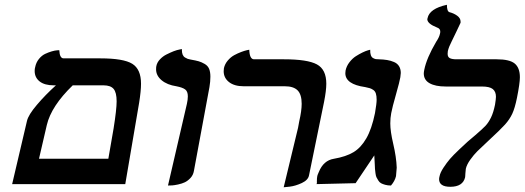

<svg xmlns="http://www.w3.org/2000/svg" viewBox="-20 -770 2194 803"><path d="M413.1 -413.1H284.2Q194.3 -326.2 175.8 -247.1L143.1 -106H433.1Q436.5 -127 444.1 -169.4Q451.7 -211.9 455.1 -232.9Q467.8 -312.5 467.8 -346.2Q467.8 -383.3 455.1 -398.2Q442.4 -413.1 413.1 -413.1ZM30.8 0 92.8 -264.2Q98.6 -289.6 134.3 -331.5Q169.9 -373.5 213.9 -413.1H205.1Q166.5 -413.1 145.8 -429.4Q125 -445.8 125 -473.1Q125 -482.9 127 -488.8Q130.9 -508.8 142.8 -523.4Q154.8 -538.1 168.9 -544.7Q183.1 -551.3 196.5 -555.2Q210 -559.1 218.8 -559.6L228 -560.1Q229.5 -525.9 246.1 -525.9H399.9Q496.6 -525.9 533.2 -503.2Q569.8 -480.5 569.8 -419.9Q569.8 -390.1 562 -340.8L503.9 0Z M682.6 5.9 761.7 -335.9Q765.6 -353.5 765.6 -367.2Q765.6 -387.7 754.4 -396Q743.2 -404.3 717.8 -409.2Q679.2 -415 656 -434.3Q632.8 -453.6 632.8 -480Q632.8 -489.3 633.8 -493.2Q636.7 -508.8 648.9 -521.7Q661.1 -534.7 676.3 -542.2Q691.4 -549.8 706.1 -555.7Q720.2 -561 731 -563L740.7 -564.9V-561Q740.7 -549.3 743.9 -541.5Q747.1 -533.7 753.9 -529.5Q760.7 -525.4 764.9 -523.9Q769 -522.5 776.9 -521Q799.3 -517.1 811 -513.7Q822.8 -510.3 835.9 -502.7Q849.1 -495.1 854.5 -482.2Q859.9 -469.2 859.9 -449.2Q859.9 -428.7 856 -405.8L791 -55.2Q788.1 -38.1 776.9 -25.9Q765.6 -13.7 753.4 -7.8Q741.2 -2 724.9 1.5Q708.5 4.9 700.2 5.4Q691.9 5.9 682.6 5.9Z M1166.5 13.2 1226.6 -235.8Q1230 -252 1231.4 -262.2Q1241.7 -306.6 1241.7 -335.9Q1241.7 -375 1224.6 -392.1Q1207.5 -409.2 1171.4 -409.2H999.5Q960 -409.2 937.7 -426.8Q915.5 -444.3 915.5 -472.2Q915.5 -480 916.5 -484.9Q920.4 -502.4 932.6 -516.8Q944.8 -531.2 959.7 -539.3Q974.6 -547.4 989 -552.7Q1003.4 -558.1 1012.7 -560.1L1022.5 -562Q1023.9 -522 1042.5 -522H1167.5Q1266.1 -522 1305.4 -500.7Q1344.7 -479.5 1344.7 -419.9Q1344.7 -391.6 1335.4 -344.2L1272.5 -37.1Q1269 -17.1 1242.4 -4.6Q1215.8 7.8 1191.4 10.7Z M1616.2 -296.9Q1612.3 -276.9 1612.3 -253.9Q1612.3 -220.7 1624.5 -168.9Q1637.7 -112.8 1639.2 -68.8Q1636.2 -33.7 1636.2 -33.2Q1631.3 -12.7 1615.2 5.9Q1601.6 5.9 1591.1 2.9Q1580.6 0 1573.7 -3.7Q1566.9 -7.3 1562 -15.4Q1557.1 -23.4 1554.4 -28.8Q1551.8 -34.2 1550.3 -45.9Q1548.8 -57.6 1548.3 -63.5Q1547.9 -69.3 1547.4 -83Q1546.9 -89.4 1546.4 -101.8Q1545.9 -114.3 1545.4 -120.1L1467.3 -3.9L1304.2 0Q1306.2 -6.8 1305.2 -9.8Q1305.2 -26.4 1307.1 -34.2Q1307.6 -37.6 1313.5 -50.8Q1333 -99.1 1376.5 -106Q1426.8 -114.7 1458 -133.3Q1489.3 -151.9 1512 -191.2Q1534.7 -230.5 1548.3 -296.9Q1555.2 -336.9 1555.2 -353Q1555.2 -368.7 1552 -378.7Q1548.8 -388.7 1541.3 -393.8Q1533.7 -398.9 1526.9 -401.1Q1520 -403.3 1507.3 -405.8Q1424.3 -417.5 1424.3 -463.9Q1424.3 -465.3 1424.8 -469.2Q1425.3 -473.1 1425.3 -475.1Q1429.2 -493.7 1441.4 -509.5Q1453.6 -525.4 1468 -534.7Q1482.4 -543.9 1496.1 -550.5Q1509.8 -557.1 1519 -559.6L1528.3 -562Q1527.8 -547.9 1531 -539.1Q1534.2 -530.3 1540.8 -526.9Q1547.4 -523.4 1552 -522.7Q1556.6 -522 1564.5 -522Q1584 -521.5 1598.9 -519Q1613.8 -516.6 1627.7 -510.7Q1641.6 -504.9 1648.9 -493.2Q1656.2 -481.4 1656.2 -464.8Q1656.2 -460.4 1654.3 -446.8Q1651.9 -430.7 1635.3 -372.1Q1621.1 -322.8 1616.2 -296.9Z M1853 -556.2Q1852.1 -552.2 1852.1 -544.9Q1852.1 -531.2 1861.6 -526.6Q1871.1 -522 1889.2 -522H2057.1Q2111.3 -522 2132.8 -504.2Q2154.3 -486.3 2154.3 -446.8Q2154.3 -421.9 2142.1 -360.8Q2133.3 -317.4 2122.3 -293.9Q2111.3 -270.5 2092.3 -249.3Q2073.2 -228 2022.5 -181.2Q1990.7 -151.9 1976.6 -137.7Q1961.4 -122.6 1946.8 -102.1Q1932.1 -81.5 1928.2 -64Q1926.3 -46.4 1926.3 -43.9Q1926.3 -40.5 1925.8 -35.2Q1925.3 -29.8 1925.3 -28.8Q1916 11.2 1863.3 11.2Q1816.4 11.2 1816.4 -21Q1816.4 -25.4 1818.4 -33.2Q1821.3 -48.3 1835 -69.1Q1848.6 -89.8 1862.1 -105.5Q1875.5 -121.1 1901.4 -145.5L1936 -177.7L1968.3 -205.1Q1998.5 -231 2011 -244.4Q2023.4 -257.8 2033.4 -278.3Q2043.5 -298.8 2050.3 -332Q2054.2 -356.4 2054.2 -365.2Q2054.2 -386.7 2041 -397.5Q2027.8 -408.2 1995.1 -408.2H1844.2Q1800.8 -408.2 1776.6 -421.9Q1752.4 -435.5 1752.4 -462.9Q1752.4 -468.3 1754.4 -478Q1764.2 -527.3 1804.2 -595.2Q1817.4 -614.7 1820.3 -629.9Q1821.3 -632.8 1821.3 -638.2Q1821.3 -650.4 1808.1 -654.8Q1767.1 -670.9 1767.1 -689.9Q1767.1 -690.4 1767.6 -691.7Q1768.1 -692.9 1768.1 -693.8Q1775.9 -733.9 1849.1 -750Q1849.1 -722.7 1859.4 -719.2Q1878.4 -714.4 1892.3 -704.1Q1906.2 -693.8 1906.2 -680.2V-674.8Q1905.3 -672.4 1889.2 -638.7Q1874 -606.9 1869.1 -597.2Q1856.9 -573.7 1853 -556.2Z"/></svg>

Font: Linux Libertine G
Style: Bold Italic
Weight: 700
Italic angle: -11.5°
Designer: Philipp H. Poll
Foundry: Philipp H. Poll
Version: Version 4.1.0